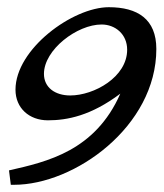

<svg xmlns="http://www.w3.org/2000/svg" viewBox="-20 -518 454 533"><path d="M113 -184C167 -184 233 -197 314 -258C244 -99 111 -69 5 -45L10 -5H19C187 -5 414 -167 414 -382C414 -465 362 -498 282 -498C182 -498 23 -382 23 -269C23 -218 61 -184 113 -184ZM262 -450C300 -450 333 -423 333 -380C333 -304 241 -253 175 -253C133 -253 102 -275 102 -313C102 -380 194 -450 262 -450Z"/></svg>

Font: Marck Script
Style: Regular
Weight: 400
Designer: Denis Masharov, Marck Fogel
Foundry: Denis Masharov
Version: Version 1.002